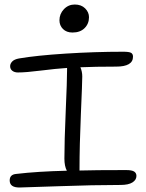

<svg xmlns="http://www.w3.org/2000/svg" viewBox="-20 -874 647 850"><path d="M300.8 -730Q274.4 -730 258.8 -745.6Q243.2 -761.2 243.2 -784.2Q243.2 -812.5 262.9 -833.3Q282.7 -854 311 -854Q339.8 -854 356.9 -836.9Q374 -819.8 374 -797.9Q374 -769 354.5 -749.5Q335 -730 300.8 -730ZM65.9 -43.9Q22.9 -43.9 22.9 -75.2Q22.9 -101.6 51.8 -104Q146.5 -115.2 275.9 -118.2Q265.1 -138.7 265.1 -171.9Q265.1 -249 271 -383.1Q276.9 -517.1 276.9 -564V-573.2Q226.1 -569.8 160.4 -561.5Q94.7 -553.2 59.1 -553.2Q44.4 -553.2 34.7 -560.5Q24.9 -567.9 24.9 -581.1Q24.9 -591.8 33.9 -601.6Q43 -611.3 64 -615.2Q141.1 -628.4 270.3 -636.7Q399.4 -645 525.9 -645Q550.8 -645 559.8 -640.4Q568.8 -635.7 568.8 -623Q568.8 -579.1 494.1 -579.1Q400.4 -579.1 335.9 -576.2Q344.2 -557.1 344.2 -535.2Q344.2 -509.8 338.1 -369.6Q332 -229.5 332 -124V-119.1Q397 -121.1 538.1 -121.1Q564 -121.1 574 -114.5Q584 -107.9 584 -95.2Q584 -77.6 566.4 -66.4Q548.8 -55.2 513.2 -55.2Q394 -55.2 240 -49.6Q85.9 -43.9 65.9 -43.9Z"/></svg>

Font: Shantell Sans Irregular
Style: Regular
Weight: 300
Designer: Stephen Nixon, Anya Danilova, Shantell Martin
Foundry: Arrow Type
Version: Version 1.006;[9816181b4]